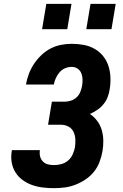

<svg xmlns="http://www.w3.org/2000/svg" viewBox="-20 -971 640 999"><path d="M260 8Q231 8 202 4.5Q173 1 146.5 -8.5Q120 -18 97.5 -34.5Q75 -51 60.5 -74Q46 -97 41 -125.5Q36 -154 41 -184Q41 -185 41.5 -187Q42 -189 42 -190H188Q188 -189 187.5 -188.5Q187 -188 187 -188Q185 -171 189 -156Q193 -141 203.5 -130.5Q214 -120 229 -116Q244 -112 260 -112Q279 -112 298.5 -117Q318 -122 333.5 -135Q349 -148 357.5 -166.5Q366 -185 370 -204Q373 -225 372 -246Q371 -267 362.5 -285Q354 -303 336 -312.5Q318 -322 297 -322H230L250 -442H317Q333 -442 349.5 -447.5Q366 -453 378.5 -464.5Q391 -476 397.5 -492Q404 -508 407 -524Q410 -541 409.5 -558Q409 -575 403 -590Q397 -605 383.5 -614Q370 -623 353 -623Q336 -623 319 -616Q302 -609 290 -595Q278 -581 270.5 -564.5Q263 -548 260 -531H115Q120 -559 130 -586Q140 -613 156.5 -638Q173 -663 195 -684Q217 -705 243 -718.5Q269 -732 297.5 -737.5Q326 -743 353 -743Q385 -743 415 -737.5Q445 -732 471 -717.5Q497 -703 515.5 -680.5Q534 -658 543.5 -630Q553 -602 554.5 -570.5Q556 -539 551 -508Q548 -487 540.5 -467Q533 -447 519 -429.5Q505 -412 486.5 -399.5Q468 -387 448 -378Q470 -363 486 -341.5Q502 -320 509.5 -294Q517 -268 517.5 -239.5Q518 -211 513 -183Q508 -155 497.5 -127.5Q487 -100 468.5 -77Q450 -54 424.5 -37Q399 -20 371.5 -9.5Q344 1 316 4.5Q288 8 260 8ZM429 -819 451 -951H582L560 -819ZM199 -819 221 -951H352L330 -819Z"/></svg>

Font: Iosevka SS04 Hv Ex Obl
Style: Regular
Weight: 900
Width: 7
Italic angle: -9°
Monospace: yes
Designer: Belleve Invis
Foundry: Belleve Invis
Version: Version 19.0.0; ttfautohint (v1.8.4)